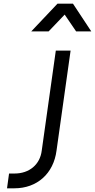

<svg xmlns="http://www.w3.org/2000/svg" viewBox="-20 -1019 514 1039"><path d="M243 -849 330 -940 392 -849H474L375 -999H291L149 -849ZM58 0C180 0 270 -79 286 -205L362 -745H282L206 -205C197 -128 138 -80 59 -80H29L18 0Z"/></svg>

Font: Plus Jakarta Sans
Style: Italic
Weight: 400
Italic angle: -8°
Designer: Gumpita Rahayu
Foundry: Tokotype
Version: Version 2.071;gftools[0.9.30]